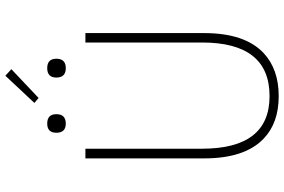

<svg xmlns="http://www.w3.org/2000/svg" viewBox="-196 -876 1085 734"><g transform="rotate(-90 347.0 -509.5)"><path d="M183 -45Q108 -117 108 -272V-726H145V-280Q145 -22 346 -22Q551 -22 551 -280V-726H587V-272Q587 -117 511 -45Q449 13 346 13Q243 13 183 -45ZM206 -837Q206 -872 241 -872Q277 -872 277 -837Q277 -801 241 -801Q206 -801 206 -837ZM424 -1032 449 -1009 339 -905 320 -921ZM417 -837Q417 -872 453 -872Q489 -872 489 -837Q489 -801 453 -801Q417 -801 417 -837Z"/></g></svg>

Font: Noto Sans CJK TC Thin
Style: Regular
Weight: 250
Designer: Ryoko NISHIZUKA ???? (kana & ideographs); Paul D. Hunt (Latin, Greek & Cyrillic); Wenlong ZHANG ??? (bopomofo); Sandoll 
Foundry: Adobe Systems Incorporated
Version: Version 1.004 January 19, 2016